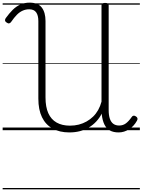

<svg xmlns="http://www.w3.org/2000/svg" viewBox="-20 -981 1074 1447"><path d="M503 17Q429 17 376.5 -12Q324 -41 296.5 -97.5Q269 -154 269 -238V-822Q269 -865 252.5 -888Q236 -911 200 -911Q174 -911 150.5 -900.5Q127 -890 106.5 -869Q86 -848 64 -816Q58 -807 49.5 -805Q41 -803 30 -811Q19 -818 18 -826.5Q17 -835 23 -844Q49 -880 75.5 -906.5Q102 -933 133.5 -947Q165 -961 203 -961Q266 -961 294.5 -924.5Q323 -888 323 -822V-246Q323 -175 344 -128Q365 -81 406.5 -57.5Q448 -34 507 -34Q543 -34 574 -42Q605 -50 632.5 -65.5Q660 -81 682 -102.5Q704 -124 720 -152.5Q736 -181 745 -215V-940Q745 -950 751.5 -954.5Q758 -959 772 -959Q787 -959 793 -954.5Q799 -950 799 -940V-152Q799 -112 808 -86Q817 -60 834.5 -47.5Q852 -35 878 -35Q907 -35 928.5 -51Q950 -67 971 -97Q977 -107 985 -109Q993 -111 1004 -104Q1014 -98 1016 -89.5Q1018 -81 1012 -71Q1001 -51 986 -34.5Q971 -18 952.5 -6.5Q934 5 914.5 11Q895 17 874 17Q835 17 808.5 2.5Q782 -12 767 -42.5Q752 -73 747 -118Q747 -120 747 -122Q747 -124 747 -125Q730 -92 705.5 -65.5Q681 -39 650 -20.5Q619 -2 582 7.5Q545 17 503 17ZM0 436H1034V446H0ZM0 -20H1034V0H0ZM0 -505H1034V-500H0ZM0 -956H1034V-946H0Z"/></svg>

Font: Playwrite HU Guides
Style: Regular
Weight: 400
Designer: Veronika Burian, José Scaglione
Foundry: TypeTogether
Version: Version 1.003